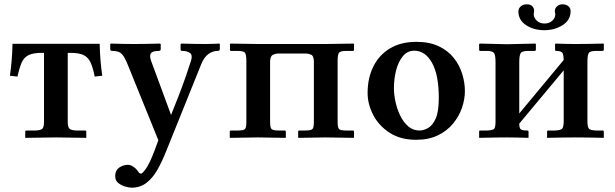

<svg xmlns="http://www.w3.org/2000/svg" viewBox="-20 -638 2851 890"><path d="M306 -393H294V-74Q294 -50 301.5 -42Q309 -34 334 -33H375Q380 -33 380 -27V1L240 -1L97 1V-27Q97 -33 103 -33H144Q170 -34 177 -42Q184 -50 184 -74V-393H174Q134 -393 112.5 -382.5Q91 -372 80.5 -348Q70 -324 61 -283L26 -287Q31 -322 34 -357Q37 -392 38 -435H442Q443 -392 446 -357Q449 -322 454 -287L419 -283Q411 -324 400 -348Q389 -372 368 -382.5Q347 -393 306 -393Z M913 -341 747 71Q730 113 709 150Q688 187 659 209.5Q630 232 590 232Q579 232 561 227Q543 222 528.5 210.5Q514 199 514 178Q514 152 532.5 139Q551 126 573 126Q585 126 597.5 134.5Q610 143 615 150Q620 157 624 162Q628 167 634 167Q640 167 657 143Q674 119 696 61L714 12L573 -336Q558 -374 544.5 -388Q531 -402 501 -402Q491 -402 491 -409V-434L494 -436Q494 -436 512 -435.5Q530 -435 554.5 -434.5Q579 -434 600 -434Q624 -434 652 -434.5Q680 -435 700.5 -435.5Q721 -436 721 -436L725 -434V-410Q725 -405 722 -403.5Q719 -402 717 -402Q687 -402 679.5 -391Q672 -380 680 -357L773 -105Q790 -147 808 -193.5Q826 -240 841 -283Q856 -326 865 -355Q874 -382 861 -392Q848 -402 825 -402Q817 -402 817 -409V-433L821 -436Q821 -436 840 -435.5Q859 -435 885 -434.5Q911 -434 933 -434Q952 -434 974.5 -435Q997 -436 997 -436L999 -434V-411Q999 -402 988 -402Q966 -402 946 -387.5Q926 -373 913 -341Z M1122 -353Q1122 -385 1115.5 -393.5Q1109 -402 1081 -402H1051Q1046 -402 1046 -407V-434L1048 -436L1176 -434H1488L1620 -436L1621 -434V-408Q1621 -402 1616 -402H1585Q1558 -402 1551.5 -393.5Q1545 -385 1545 -354V-74Q1545 -46 1552 -39.5Q1559 -33 1585 -33H1616Q1621 -33 1621 -27V-1L1620 1L1488 -1L1364 1L1362 -1V-28Q1362 -33 1368 -33H1394Q1423 -33 1429 -40.5Q1435 -48 1435 -74V-351Q1435 -379 1422 -384.5Q1409 -390 1394 -390H1273Q1257 -390 1244.5 -383.5Q1232 -377 1232 -351V-74Q1232 -46 1239 -39.5Q1246 -33 1272 -33H1299Q1305 -33 1305 -27V-1L1303 1L1175 -1L1047 1L1045 -1V-28Q1045 -33 1051 -33H1081Q1110 -33 1116 -40.5Q1122 -48 1122 -74Z M1684 -207Q1684 -276 1710.5 -329.5Q1737 -383 1787.5 -413.5Q1838 -444 1910 -444Q1971 -444 2014 -423.5Q2057 -403 2083.5 -369.5Q2110 -336 2122.5 -295.5Q2135 -255 2135 -216Q2135 -178 2121.5 -138.5Q2108 -99 2080 -65Q2052 -31 2009.5 -10.5Q1967 10 1909 10Q1836 10 1785.5 -23Q1735 -56 1709.5 -106Q1684 -156 1684 -207ZM1900 -403Q1868 -403 1847 -377Q1826 -351 1816 -311.5Q1806 -272 1806 -229Q1806 -201 1813 -167.5Q1820 -134 1834.5 -103.5Q1849 -73 1871.5 -53Q1894 -33 1925 -33Q1943 -33 1964 -44.5Q1985 -56 1999.5 -88Q2014 -120 2014 -184Q2014 -291 1982.5 -347Q1951 -403 1900 -403Z M2625 -586Q2625 -545 2588 -521.5Q2551 -498 2503 -498Q2454 -498 2418.5 -521.5Q2383 -545 2383 -585Q2383 -599 2394 -608.5Q2405 -618 2422 -618Q2439 -618 2447.5 -609Q2456 -600 2456 -588Q2456 -587 2455.5 -584.5Q2455 -582 2455 -580Q2454 -577 2454 -572Q2454 -556 2468 -542.5Q2482 -529 2504 -529Q2526 -529 2540 -542Q2554 -555 2554 -571Q2554 -577 2553 -580Q2552 -582 2552 -587Q2552 -600 2562.5 -609Q2573 -618 2587 -618Q2605 -618 2615 -609Q2625 -600 2625 -586ZM2330 -433 2462 -436 2464 -434V-408Q2464 -402 2458 -402H2428Q2400 -402 2393.5 -391.5Q2387 -381 2387 -350V-112L2593 -360Q2593 -378 2588.5 -390Q2584 -402 2559 -402Q2553 -402 2553 -407V-434L2555 -436Q2555 -436 2570.5 -435.5Q2586 -435 2607 -434.5Q2628 -434 2646 -434Q2672 -434 2702.5 -434.5Q2733 -435 2755.5 -435.5Q2778 -436 2778 -436L2779 -434V-408Q2779 -402 2773 -402H2743Q2715 -402 2709 -392Q2703 -382 2703 -350V-77Q2703 -49 2710 -41.5Q2717 -34 2743 -33H2773Q2779 -33 2779 -27V-1L2778 1Q2778 1 2755.5 0.5Q2733 0 2702.5 -0.5Q2672 -1 2646 -1Q2621 -1 2590.5 -0.5Q2560 0 2538 0.5Q2516 1 2516 1V-28Q2516 -33 2522 -33H2552Q2580 -34 2586.5 -42.5Q2593 -51 2593 -77V-312L2387 -65Q2387 -46 2393 -39.5Q2399 -33 2424 -33Q2430 -33 2430 -27V-1L2429 1Q2429 1 2412.5 0.5Q2396 0 2373 -0.5Q2350 -1 2330 -1Q2305 -1 2275 -0.5Q2245 0 2223.5 0.5Q2202 1 2202 1L2201 -1V-28Q2201 -33 2206 -33H2237Q2265 -34 2271 -41.5Q2277 -49 2277 -75V-349Q2277 -381 2270.5 -391.5Q2264 -402 2237 -402H2207Q2201 -402 2201 -407V-434L2204 -436Z"/></svg>

Font: Libertinus Serif SemiBold
Style: Regular
Weight: 600
Designer: Philipp H. Poll, Khaled Hosny
Foundry: Caleb Maclennan
Version: Version 7.051;RELEASE